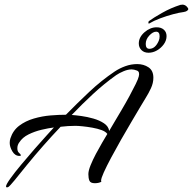

<svg xmlns="http://www.w3.org/2000/svg" viewBox="-20 -786 834 830"><path d="M10 24Q6 24 6 20Q6 12 24.5 -14Q43 -40 71.5 -74Q100 -108 129.5 -142Q159 -176 182.5 -201.5Q206 -227 213 -235Q189 -232 159.5 -225Q130 -218 103.5 -205Q77 -192 63 -170Q55 -159 55 -145Q55 -131 62.5 -125Q70 -119 70 -114Q70 -112 64 -112Q45 -112 33.5 -131.5Q22 -151 22 -168Q22 -179 25 -188Q36 -222 63 -242.5Q90 -263 126 -273.5Q162 -284 198.5 -287Q235 -290 265 -290Q314 -340 366 -389Q418 -438 476 -477Q497 -491 522 -500Q547 -509 573 -509Q601 -509 622 -495Q643 -481 643 -450Q643 -427 632.5 -404.5Q622 -382 610 -363Q603 -352 586.5 -324Q570 -296 548 -259Q526 -222 503 -181.5Q480 -141 460.5 -104.5Q441 -68 429 -41.5Q417 -15 417 -5Q417 -2 418 0Q406 6 390 6Q371 6 366.5 -5Q362 -16 362 -33Q362 -48 371.5 -71.5Q381 -95 394.5 -120.5Q408 -146 421.5 -169Q435 -192 444 -207Q437 -217 419.5 -223.5Q402 -230 379.5 -234Q357 -238 337 -240Q317 -242 306 -242Q290 -242 274 -241Q258 -240 242 -238Q204 -198 167 -156Q130 -114 95 -71Q78 -51 61 -29Q44 -7 26 13Q23 16 19 20Q15 24 10 24ZM452 -220Q459 -232 473.5 -256.5Q488 -281 505.5 -310.5Q523 -340 539 -369.5Q555 -399 566.5 -422.5Q578 -446 580 -456Q585 -476 572 -481Q559 -486 549 -486Q533 -486 514 -478Q495 -470 482 -461Q430 -424 382 -379.5Q334 -335 290 -289Q306 -288 331.5 -284.5Q357 -281 383.5 -273.5Q410 -266 429.5 -253Q449 -240 452 -220ZM622 -558Q603 -558 591.5 -569.5Q580 -581 580 -598Q580 -625 604.5 -646.5Q629 -668 657 -668Q677 -668 688.5 -657.5Q700 -647 700 -630Q700 -611 688 -594.5Q676 -578 658.5 -568Q641 -558 622 -558ZM626 -575Q651 -575 666 -609Q670 -618 670 -629Q670 -649 655 -649Q641 -649 625.5 -632.5Q610 -616 610 -596Q610 -575 626 -575ZM624 -684Q621 -684 621.5 -689Q622 -694 624 -695Q643 -709 681 -730.5Q719 -752 760 -765L770 -766Q780 -765 787 -758Q794 -751 794 -746Q793 -743 789 -739.5Q785 -736 774 -734Q756 -732 728 -724.5Q700 -717 672 -706.5Q644 -696 626 -685Q625 -685 625 -684.5Q625 -684 624 -684Z"/></svg>

Font: Caramel
Style: Regular
Weight: 400
Designer: Robert E. Leuschke
Foundry: Robert E. Leuschke
Version: Version 1.010